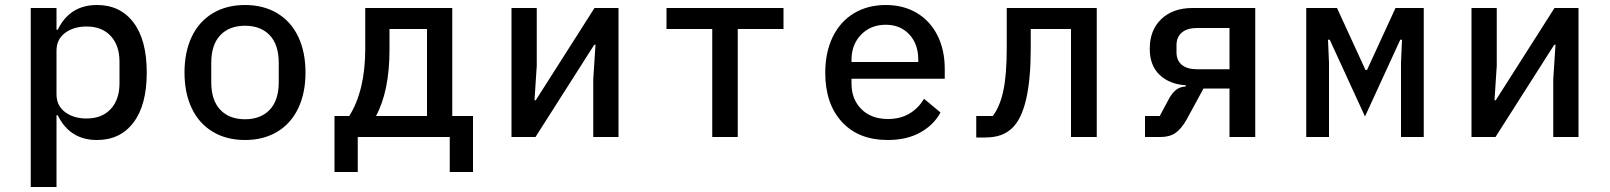

<svg xmlns="http://www.w3.org/2000/svg" viewBox="-20 -548 6440 768"><path d="M103 -516H206V-429H211Q259 -528 368 -528Q461 -528 514 -458Q567 -388 567 -258Q567 -128 514 -58Q461 12 368 12Q259 12 211 -87H206V200H103ZM326 -74Q388 -74 423 -112Q458 -150 458 -215V-301Q458 -366 423 -404Q388 -442 326 -442Q275 -442 240.5 -416.5Q206 -391 206 -345V-171Q206 -125 240.5 -99.5Q275 -74 326 -74Z M718 -258Q718 -340 747 -401Q776 -462 831 -495Q886 -528 960 -528Q1034 -528 1089 -495Q1144 -462 1173 -401Q1202 -340 1202 -258Q1202 -176 1173 -115Q1144 -54 1089 -21Q1034 12 960 12Q886 12 831 -21Q776 -54 747 -115Q718 -176 718 -258ZM960 -71Q1023 -71 1059 -109Q1095 -147 1095 -220V-296Q1095 -369 1059 -407Q1023 -445 960 -445Q897 -445 861 -407Q825 -369 825 -296V-220Q825 -147 861 -109Q897 -71 960 -71Z M1318 -84H1377Q1441 -186 1441 -354V-516H1789V-84H1872V140H1779V0H1411V140H1318ZM1688 -84V-432H1538V-350Q1538 -184 1484 -84Z M2026 -516H2127V-285L2118 -147H2123L2358 -516H2454V0H2353V-231L2362 -369H2357L2122 0H2026Z M2829 -432H2646V-516H3114V-432H2931V0H2829Z M3281 -257Q3281 -339 3311 -400.5Q3341 -462 3396 -495Q3451 -528 3523 -528Q3594 -528 3647.5 -496Q3701 -464 3730 -406Q3759 -348 3759 -273V-233H3386V-214Q3386 -151 3425.5 -111.5Q3465 -72 3532 -72Q3581 -72 3617.5 -93.5Q3654 -115 3676 -153L3742 -98Q3715 -48 3661 -18Q3607 12 3531 12Q3414 12 3347.5 -60.5Q3281 -133 3281 -257ZM3653 -300V-310Q3653 -372 3617 -410.5Q3581 -449 3523 -449Q3463 -449 3424.5 -409.5Q3386 -370 3386 -308V-300Z M3885 -84H3951Q3979 -120 3993 -183.5Q4007 -247 4007 -358V-516H4367V0H4264V-432H4103V-355Q4103 -110 4031 -38Q4010 -17 3983 -7.5Q3956 2 3919 2H3885Z M4560 -84H4619L4657 -155Q4670 -178 4685.5 -189.5Q4701 -201 4723 -202V-207Q4658 -211 4618.5 -248.5Q4579 -286 4579 -353Q4579 -428 4625.5 -472Q4672 -516 4750 -516H5001V0H4898V-194H4794L4726 -69Q4705 -32 4681.5 -16Q4658 0 4623 0H4560ZM4768 -271H4898V-436H4768Q4729 -436 4707.5 -418Q4686 -400 4686 -367V-339Q4686 -306 4707.5 -288.5Q4729 -271 4768 -271Z M5205 -516H5328L5442 -268H5448L5562 -516H5675V0H5584V-298L5588 -389H5581L5440 -82L5299 -389H5292L5296 -298V0H5205Z M5866 -516H5967V-285L5958 -147H5963L6198 -516H6294V0H6193V-231L6202 -369H6197L5962 0H5866Z"/></svg>

Font: Writer Medium
Style: Regular
Weight: 500
Monospace: yes
Designer: Mike Abbink, Paul van der Laan, Pieter van Rosmalen
Foundry: Bold Monday
Version: Version 2.001 2020